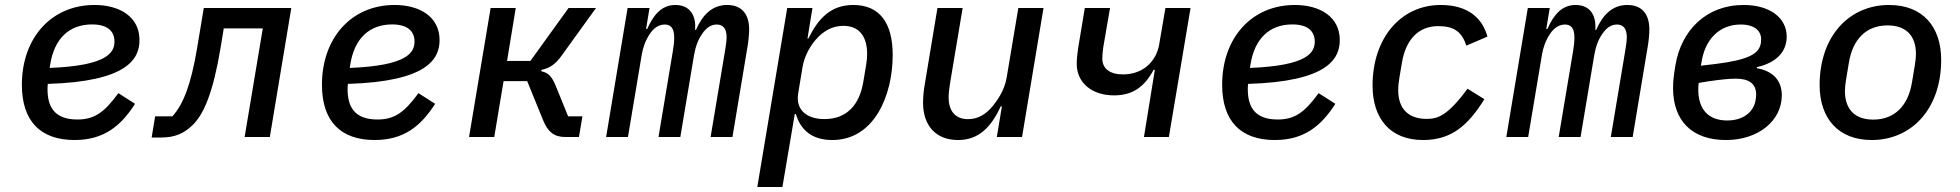

<svg xmlns="http://www.w3.org/2000/svg" viewBox="-20 -548 7842 768"><path d="M278.4 12.1C394.9 12.1 463.8 -44 520.2 -132.8L453.5 -175.4C397 -98 357.6 -70 289.4 -70C194.2 -70 170.1 -125 170.1 -191.4C170.1 -194.2 170.1 -203.1 171.2 -212.4C488.6 -221.9 538 -311.8 538 -387.8C538 -479.8 460.2 -528.1 358 -528.1C186.4 -528.1 67.5 -397.4 67.5 -208.8C67.5 -64.3 141 12.1 278.4 12.1ZM178.6 -276.3 180.4 -287.6C196.7 -395.2 258.2 -450.3 348.4 -450.3C413 -450.3 437.9 -420.5 437.9 -381.7C437.9 -337.4 408.4 -285.2 178.6 -276.3Z M586.6 2.1H624.3C679.3 2.1 716.3 -13.8 752.5 -49.7C795.1 -92.3 832.4 -177.2 862.2 -356.2L875 -434.3H1031.2L958.5 0H1059.3L1145.2 -516H795.1L768.1 -353.7C743.6 -208.8 713.4 -131.4 669.7 -82.7H600.5Z M1478.7 12.1C1595.2 12.1 1664.1 -44 1720.5 -132.8L1653.8 -175.4C1597.3 -98 1557.9 -70 1489.7 -70C1394.5 -70 1370.4 -125 1370.4 -191.4C1370.4 -194.2 1370.4 -203.1 1371.4 -212.4C1688.9 -221.9 1738.3 -311.8 1738.3 -387.8C1738.3 -479.8 1660.5 -528.1 1558.2 -528.1C1386.7 -528.1 1267.8 -397.4 1267.8 -208.8C1267.8 -64.3 1341.3 12.1 1478.7 12.1ZM1378.9 -276.3 1380.7 -287.6C1397 -395.2 1458.5 -450.3 1548.7 -450.3C1613.3 -450.3 1638.1 -420.5 1638.1 -381.7C1638.1 -337.4 1608.7 -285.2 1378.9 -276.3Z M1856.2 0H1957L1994.3 -223.4H2088.8L2152.7 -66.4C2171.9 -19.9 2196.7 0 2240.8 0H2295.8L2309.7 -82.7H2252.5L2202.8 -204.9C2186.4 -245.7 2170.1 -257.8 2144.9 -263.1L2146 -268.5C2179.7 -275.6 2202.8 -291.9 2226.9 -326L2364 -516H2254.3L2101.6 -304.3H2008.2L2043 -516H1942.5Z M2491.8 0 2547.2 -330.6C2551.5 -356.5 2561.8 -386.7 2579.2 -412.3C2595.2 -436.4 2615.4 -449.9 2639.2 -449.9C2664.1 -449.9 2676.8 -433.9 2676.8 -397.7C2676.8 -382.1 2675.1 -364.3 2671.5 -344.1L2614 0H2701.3L2756 -326.7C2761.4 -358.7 2771.7 -388.5 2788.4 -412.3C2804.7 -436.1 2822.8 -449.9 2847.3 -449.9C2873.2 -449.9 2886.4 -431.8 2886.4 -399.5C2886.4 -385.7 2883.5 -364.3 2880 -344.1L2822.4 0H2909.8L2969.5 -358C2973.7 -382.1 2976.6 -409.8 2976.6 -430C2976.6 -492.9 2946 -528.1 2888.5 -528.1C2827.8 -528.1 2789.4 -487.2 2763.8 -428.6H2760.3C2765.3 -488.6 2737.9 -528.1 2681.5 -528.1C2625.4 -528.1 2592.7 -486.5 2568.9 -432.2H2564.3L2578.1 -516H2490.4L2404.5 0Z M3009.2 199.9H3109.7L3159.1 -92H3163.4C3183.2 -24.9 3231.5 12.1 3308.9 12.1C3478 12.1 3550.8 -167.6 3550.8 -328.1C3550.8 -456.3 3498.6 -528.1 3393.1 -528.1C3302.9 -528.1 3253.2 -474.1 3213.4 -393.8H3209.9L3229.8 -516H3128.9ZM3172.9 -175.4 3190 -279.1C3197.8 -325.3 3221.2 -364.3 3243.6 -389.9C3275.6 -426.8 3312.5 -444.6 3353.3 -444.6C3418 -444.6 3448.2 -400.9 3448.5 -333.5C3448.5 -319.2 3447.4 -304.3 3444.6 -288.4L3433.2 -220.5C3418.3 -130.3 3368.3 -71.7 3278.1 -71.7C3205.6 -71.7 3161.6 -109.4 3172.9 -175.4Z M3967.3 0H4068.2L4154.1 -516H4053.3L4006.4 -236.2C3997.5 -182.9 3963.8 -139.6 3951.3 -124.3C3924.4 -91.6 3893.1 -71.4 3851.9 -71.4C3798.3 -71.4 3774.5 -108 3774.5 -157.7C3774.5 -173.3 3776.6 -193.5 3780.2 -215.2L3830.6 -516H3729.8L3680 -216.3C3674.4 -185 3672.2 -159.8 3672.2 -137.1C3672.2 -47.6 3721.6 12.1 3812.5 12.1C3895.2 12.1 3944.6 -39.8 3983 -122.5H3987.6Z M4555.8 0H4655.5L4742.2 -516H4641.7L4616.8 -370.7C4606.2 -307.2 4556.8 -250.4 4471.6 -250.4C4419.7 -250.4 4389.2 -273.4 4389.2 -313.9C4389.2 -324.6 4390.3 -340.6 4393.5 -361.5L4420.1 -516H4319.2L4292.6 -355.5C4289.1 -332 4286.9 -309.3 4286.9 -292.6C4286.9 -217.7 4346.6 -166.5 4436.1 -166.5C4509.6 -166.5 4557.2 -199.2 4594.5 -268.8H4599.4Z M5079.5 12.1C5196 12.1 5264.9 -44 5321.4 -132.8L5254.6 -175.4C5198.2 -98 5158.7 -70 5090.6 -70C4995.4 -70 4971.2 -125 4971.2 -191.4C4971.2 -194.2 4971.2 -203.1 4972.3 -212.4C5289.8 -221.9 5339.1 -311.8 5339.1 -387.8C5339.1 -479.8 5261.4 -528.1 5159.1 -528.1C4987.6 -528.1 4868.6 -397.4 4868.6 -208.8C4868.6 -64.3 4942.1 12.1 5079.5 12.1ZM4979.8 -276.3 4981.5 -287.6C4997.9 -395.2 5059.3 -450.3 5149.5 -450.3C5214.1 -450.3 5239 -420.5 5239 -381.7C5239 -337.4 5209.5 -285.2 4979.8 -276.3Z M5672.2 12.1C5785.5 12.1 5851.6 -45.5 5917.6 -151.3L5850.1 -193.2C5771 -85.6 5731.5 -72.4 5686.8 -72.4C5614.7 -72.4 5572.8 -111.5 5572.8 -187.9C5572.8 -202.1 5573.9 -215.9 5577.4 -235.8L5587.4 -295.8C5603.3 -391.7 5655.2 -443.5 5733 -443.5C5794.7 -443.5 5827.4 -421.9 5845.2 -365.4L5929.7 -401.6C5910.2 -473 5854.8 -528.1 5742.9 -528.1C5583.5 -528.1 5470.2 -396 5470.2 -206C5470.2 -73.9 5540.5 12.1 5672.2 12.1Z M6092.7 0 6148.1 -330.6C6152.3 -356.5 6162.6 -386.7 6180 -412.3C6196 -436.4 6216.3 -449.9 6240.1 -449.9C6264.9 -449.9 6277.7 -433.9 6277.7 -397.7C6277.7 -382.1 6275.9 -364.3 6272.4 -344.1L6214.8 0H6302.2L6356.9 -326.7C6362.2 -358.7 6372.5 -388.5 6389.2 -412.3C6405.5 -436.1 6423.7 -449.9 6448.2 -449.9C6474.1 -449.9 6487.2 -431.8 6487.2 -399.5C6487.2 -385.7 6484.4 -364.3 6480.8 -344.1L6423.3 0H6510.7L6570.3 -358C6574.6 -382.1 6577.4 -409.8 6577.4 -430C6577.4 -492.9 6546.9 -528.1 6489.3 -528.1C6428.6 -528.1 6390.3 -487.2 6364.7 -428.6H6361.2C6366.1 -488.6 6338.8 -528.1 6282.3 -528.1C6226.2 -528.1 6193.5 -486.5 6169.7 -432.2H6165.1L6179 -516H6091.3L6005.3 0Z M6883.9 12.1C7012.8 12.1 7107.2 -64.6 7107.2 -166.9C7107.2 -226.2 7071.7 -264.2 7007.1 -275.2L7007.5 -279.5C7079.5 -295.5 7126.8 -336.6 7126.8 -401.3C7126.8 -476.2 7060.4 -528.1 6954.2 -528.1C6805.4 -528.1 6705.3 -427.2 6681.8 -287.6C6674.7 -246.4 6672.2 -220.2 6672.2 -196C6672.2 -64.6 6748.2 12.1 6883.9 12.1ZM6773.1 -189.6C6773.1 -199.6 6773.8 -209.5 6774.9 -216.3L6813.6 -222.7C6869 -230.8 6899.5 -233.3 6924 -233.3C6976.6 -233.3 7004.6 -212.4 7004.6 -170.1C7004.6 -161.6 7003.6 -153.8 7002.5 -148.1C6994.3 -96.9 6949.6 -66.1 6888.8 -66.1C6813.9 -66.1 6773.1 -110.4 6773.1 -189.6ZM6783.4 -285.2 6785.9 -298.7C6799.7 -388.5 6855.5 -449.9 6943.2 -449.9C6997.9 -449.9 7024.5 -424.7 7024.5 -391.3C7024.5 -385.3 7024.1 -379.3 7023.1 -373.9C7015.6 -333.5 6975.9 -308.9 6843.8 -292.3Z M7466.6 12.1C7625.7 12.1 7744.7 -111.5 7744.7 -308.6C7744.7 -440 7672.2 -528.1 7536.2 -528.1C7377.5 -528.1 7258.5 -404.5 7258.5 -207.4C7258.5 -76 7332 12.1 7466.6 12.1ZM7359.7 -184.7C7359.7 -196.7 7361.5 -212.4 7364.7 -232.2L7375.7 -298.3C7391 -390.3 7444.2 -446.4 7530.2 -446.4C7599.8 -446.4 7643.8 -409.8 7643.8 -331.3C7643.8 -319.2 7642 -303.6 7638.8 -283.7L7627.8 -217.7C7612.6 -125.7 7558.9 -69.6 7473 -69.6C7403.8 -69.6 7359.7 -106.2 7359.7 -184.7Z"/></svg>

Font: Margiela Mono Italic Medium It
Style: Regular
Weight: 500
Designer: Mike Abbink, Paul van der Laan, Pieter van Rosmalen
Foundry: Bold Monday
Version: Version 2.003 2021